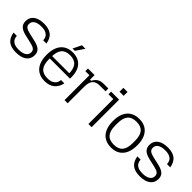

<svg xmlns="http://www.w3.org/2000/svg" viewBox="150 -1662 2634 2634"><g transform="rotate(45 1467.0 -345.5)"><path d="M267 10Q171 10 119 -31Q67 -72 52 -161H116Q116 -133 129 -106Q142 -79 175 -61.5Q208 -44 267 -44Q337 -44 376.5 -69.5Q416 -95 416 -141Q416 -176 392 -194.5Q368 -213 309 -226L199 -251Q125 -268 91 -300.5Q57 -333 57 -388Q57 -462 111.5 -503Q166 -544 264 -544Q358 -544 410.5 -503Q463 -462 478 -373H415Q415 -401 402 -428Q389 -455 356 -472.5Q323 -490 264 -490Q196 -490 157 -465Q118 -440 118 -393Q118 -359 142 -340Q166 -321 224 -308L334 -283Q409 -266 443.5 -234.5Q478 -203 478 -147Q478 -73 423 -31.5Q368 10 267 10Z M822 10Q748 10 695.5 -22Q643 -54 615.5 -116Q588 -178 588 -267Q588 -357 615.5 -418.5Q643 -480 695.5 -512Q748 -544 822 -544Q893 -544 943.5 -514.5Q994 -485 1020.5 -428Q1047 -371 1047 -287V-261H633V-307H1017L989 -272V-288Q989 -392 948.5 -441Q908 -490 822 -490Q736 -490 695 -441Q654 -392 654 -288V-247Q654 -143 695 -94Q736 -45 822 -45Q880 -45 912.5 -63.5Q945 -82 959 -109Q973 -136 973 -161H1038Q1020 -77 965 -33.5Q910 10 822 10ZM779 -578 839 -701H907L824 -578Z M1202 0V-483H1123V-534H1251V-446H1273Q1297 -493 1333 -515.5Q1369 -538 1425 -538H1514V-483H1404Q1331 -483 1297 -444.5Q1263 -406 1263 -321V0Z M1665 0V-483H1571V-534H1727V0ZM1654 -615V-690H1734V-615Z M2111 10Q2037 10 1983.5 -22Q1930 -54 1902 -116Q1874 -178 1874 -267Q1874 -357 1902 -418.5Q1930 -480 1983.5 -512Q2037 -544 2111 -544Q2186 -544 2238.5 -512Q2291 -480 2319 -418.5Q2347 -357 2347 -267Q2347 -178 2319 -116Q2291 -54 2238.5 -22Q2186 10 2111 10ZM2111 -45Q2198 -45 2239.5 -94Q2281 -143 2281 -247V-287Q2281 -391 2239.5 -440Q2198 -489 2111 -489Q2023 -489 1981.5 -440Q1940 -391 1940 -287V-247Q1940 -143 1981.5 -94Q2023 -45 2111 -45Z M2669 10Q2573 10 2521 -31Q2469 -72 2454 -161H2518Q2518 -133 2531 -106Q2544 -79 2577 -61.5Q2610 -44 2669 -44Q2739 -44 2778.5 -69.5Q2818 -95 2818 -141Q2818 -176 2794 -194.5Q2770 -213 2711 -226L2601 -251Q2527 -268 2493 -300.5Q2459 -333 2459 -388Q2459 -462 2513.5 -503Q2568 -544 2666 -544Q2760 -544 2812.5 -503Q2865 -462 2880 -373H2817Q2817 -401 2804 -428Q2791 -455 2758 -472.5Q2725 -490 2666 -490Q2598 -490 2559 -465Q2520 -440 2520 -393Q2520 -359 2544 -340Q2568 -321 2626 -308L2736 -283Q2811 -266 2845.5 -234.5Q2880 -203 2880 -147Q2880 -73 2825 -31.5Q2770 10 2669 10Z"/></g></svg>

Font: Mozilla Headline ExtraLight
Style: Regular
Weight: 200
Designer: Studio DRAMA
Foundry: Studio DRAMA
Version: Version 1.000